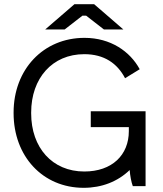

<svg xmlns="http://www.w3.org/2000/svg" viewBox="-20 -890 778 918"><path d="M196 -749H289L374 -815H392L477 -749H570L430 -870H336ZM380 8C467 8 543 -22 600 -77C602 -50 608 -18 615 0H676V-358H414V-282H596V-263C596 -149 516 -70 383 -70C230 -70 129 -184 129 -348V-352C129 -516 230 -631 383 -631C478 -631 541 -587 578 -516L648 -559C602 -644 509 -709 384 -709C187 -709 45 -558 45 -352V-349C45 -143 184 8 380 8Z"/></svg>

Font: Fixel Display Regular
Style: Regular
Weight: 400
Designer: AlfaBravo + MacPaw
Foundry: Kyrylo Tkachov, Marchela Mozhyna, Serhii Makarenko, Maria Weinstein, Zakhar Kryvoshyya
Version: Version 1.211